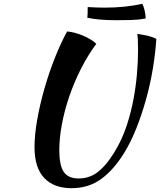

<svg xmlns="http://www.w3.org/2000/svg" viewBox="-20 -903 840 1007"><path d="M485 -673Q441 -614 405 -543Q369 -472 343.5 -397.5Q318 -323 304.5 -250.5Q291 -178 291 -115Q291 -37 314 -2Q337 33 393 33Q458 33 507 -12.5Q556 -58 599 -138Q627 -190 647 -252Q667 -314 679.5 -379.5Q692 -445 698 -511.5Q704 -578 704 -639Q704 -678 703 -696Q702 -714 700 -725Q703 -725 715 -723Q727 -721 742.5 -718Q758 -715 773.5 -710Q789 -705 800 -699Q795 -623 781.5 -542Q768 -461 746 -382Q724 -303 695 -230Q666 -157 630 -99Q577 -13 511 35.5Q445 84 355 84Q263 84 212 30.5Q161 -23 161 -132Q161 -195 175 -274.5Q189 -354 212.5 -436.5Q236 -519 267 -597.5Q298 -676 332 -738Q349 -737 372 -731Q395 -725 417 -715.5Q439 -706 457.5 -694.5Q476 -683 485 -673ZM440 -866Q485 -863 531 -863Q637 -863 726 -883Q733 -872 738.5 -848.5Q744 -825 744 -806Q707 -799 668 -798Q629 -797 590 -797Q497 -797 438 -810Q439 -818 439.5 -830.5Q440 -843 440 -866Z"/></svg>

Font: Kaushan Script
Style: Regular
Weight: 400
Designer: Pablo Impallari
Foundry: Pablo Impallari
Version: Version 1.002